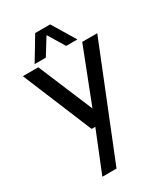

<svg xmlns="http://www.w3.org/2000/svg" viewBox="-241 -859 1080 1232"><g transform="rotate(-30 299.0 -243.0)"><path d="M209 -579.1H126L229 -750H339.8L442.9 -579.1H359.9L285.2 -702.1ZM573.2 -549.8 246.1 264.2H141.1L262.2 -36.1H234.9L22 -549.8H136.2L305.2 -147L461.9 -549.8Z"/></g></svg>

Font: Oakes Grotesk
Style: Medium
Weight: 500
Designer: Samuel Oakes
Foundry: Samuel Oakes
Version: Version 1.0 | wf-rip DC20170320